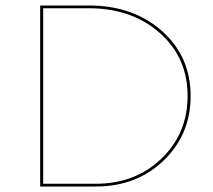

<svg xmlns="http://www.w3.org/2000/svg" viewBox="-20 -678 775 698"><path d="M328 0H126V-658H303Q464 -658 568.5 -565.5Q673 -473 673 -329Q673 -189 575 -94.5Q477 0 328 0ZM662 -329Q662 -469 560.5 -558.5Q459 -648 303 -648H137V-10H328Q472 -10 567 -101.5Q662 -193 662 -329Z"/></svg>

Font: EauTest Hairline
Style: Regular
Weight: 250
Designer: Christian Thalmann (Catharsis Fonts)
Version: Version 0.001;PS 000.001;hotconv 1.0.88;makeotf.lib2.5.64775